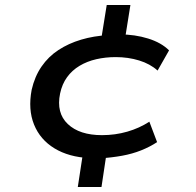

<svg xmlns="http://www.w3.org/2000/svg" viewBox="-20 -635 788 770"><path d="M292 115 314 -29 339 -1Q256 -5 198.5 -40Q141 -75 116.5 -135.5Q92 -196 107 -275Q119 -328 146.5 -368Q174 -408 214.5 -434.5Q255 -461 305.5 -476Q356 -491 413 -494L384 -466L408 -615H503L480 -471L460 -497Q521 -497 574 -480.5Q627 -464 658 -433L612 -352Q582 -379 538 -392.5Q494 -406 444 -406Q403 -406 366 -397.5Q329 -389 299 -371Q269 -353 249 -325.5Q229 -298 221 -260Q205 -182 252 -137.5Q299 -93 389 -93Q442 -93 490.5 -107Q539 -121 579 -147L610 -65Q581 -46 546 -32Q511 -18 470 -10.5Q429 -3 382 0L408 -25L387 115Z"/></svg>

Font: Nunito Sans 10pt Expanded SemiBold
Style: Italic
Weight: 600
Width: 7
Italic angle: -9°
Designer: Vernon Adams
Foundry: Vernon Adams
Version: Version 3.101;gftools[0.9.27]